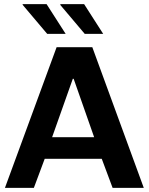

<svg xmlns="http://www.w3.org/2000/svg" viewBox="-20 -916 725 936"><path d="M4 0 256 -686H430L681 0H529L476 -142H198L145 0ZM234 -247H439L339 -532H335ZM393 -751 273 -893 276 -896H390L483 -751ZM210 -751 90 -893 91 -896H207L300 -751Z"/></svg>

Font: Chivo Medium SemiBold
Style: Regular
Weight: 600
Version: Version 2.002